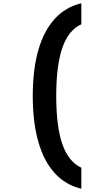

<svg xmlns="http://www.w3.org/2000/svg" viewBox="-20 -969 640 1178"><path d="M479 -820Q401 -785 363 -677Q325 -569 325 -380Q325 -191 363 -83.5Q401 24 479 60V189Q382 166 315.5 93Q249 20 215 -99.5Q181 -219 181 -380Q181 -542 215 -661Q249 -780 315.5 -853Q382 -926 479 -949Z"/></svg>

Font: Martian Mono Condensed SemiBold
Style: Regular
Weight: 600
Width: 3
Designer: Roman Shamin
Foundry: Evil Martians
Version: Version 1.000